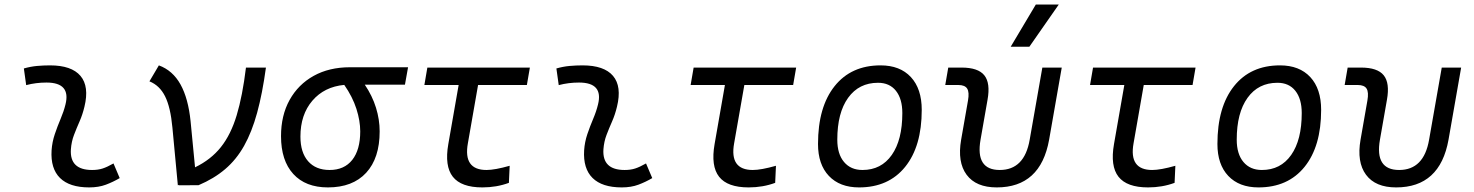

<svg xmlns="http://www.w3.org/2000/svg" viewBox="-20 -815 6485 845"><path d="M479.5 -95.7 506.8 -31.2Q478 -14.2 446 -2.2Q414.1 9.8 372.6 9.8Q286.1 9.8 244.1 -31.7Q202.1 -73.2 207 -153.3Q209.5 -189.9 221.2 -224.6Q232.9 -259.3 246.8 -292Q260.7 -324.7 268.1 -355Q292.5 -451.7 184.6 -451.7Q138.2 -451.7 95.2 -440.4L85 -513.7Q113.8 -522 142.6 -524.7Q171.4 -527.3 200.2 -527.3Q294.9 -527.3 334.2 -481Q373.5 -434.6 351.6 -345.2Q343.3 -310.5 330.1 -280.5Q316.9 -250.5 305.7 -221.2Q294.4 -191.9 292 -157.7Q286.1 -66.9 385.3 -66.9Q411.6 -66.9 431.9 -73.5Q452.1 -80.1 479.5 -95.7Z M762.7 0.5 738.8 -253.4Q730.5 -343.3 706.5 -391.1Q682.6 -439 637.7 -457L679.2 -527.3Q740.2 -504.9 774.4 -443.4Q808.6 -381.8 818.8 -281.2L838.4 -78.6Q908.2 -112.3 952.1 -167.5Q996.1 -222.7 1021.7 -307.9Q1047.4 -393.1 1062.5 -517.6H1150.4Q1134.8 -403.3 1111.6 -318.6Q1088.4 -233.9 1054.2 -173.1Q1020 -112.3 970.9 -70.6Q921.9 -28.8 854 0L766.6 0.5L768.1 -1.5Z M1423.3 9.8Q1324.7 9.8 1270.8 -49.3Q1216.8 -108.4 1216.8 -215.8Q1216.8 -307.1 1254.6 -375.2Q1292.5 -443.4 1360.6 -481.2Q1428.7 -519 1520 -519H1775.9L1762.2 -442.4H1585.4Q1618.7 -393.1 1634.8 -340.8Q1650.9 -288.6 1650.9 -236.8Q1650.9 -119.1 1591.6 -54.7Q1532.2 9.8 1423.3 9.8ZM1495.1 -441.4Q1407.2 -433.1 1354.7 -371.8Q1302.2 -310.5 1302.2 -213.9Q1302.2 -144 1335.9 -105.5Q1369.6 -66.9 1430.7 -66.9Q1495.1 -66.9 1530.3 -111.3Q1565.4 -155.8 1565.4 -236.8Q1565.4 -283.2 1548.6 -335.9Q1531.7 -388.7 1495.1 -441.4Z M2103 9.8Q2009.8 9.8 1972.9 -37.1Q1936 -84 1953.1 -181.2L1998.5 -440.9H1847.7L1860.8 -517.6H2312L2298.8 -440.9H2084L2039.1 -184.1Q2018.1 -66.9 2121.1 -66.9Q2157.7 -66.9 2223.1 -85.4L2219.7 -10.3Q2165.5 9.8 2103 9.8Z M2823.2 -95.7 2850.6 -31.2Q2821.8 -14.2 2789.8 -2.2Q2757.8 9.8 2716.3 9.8Q2629.9 9.8 2587.9 -31.7Q2545.9 -73.2 2550.8 -153.3Q2553.2 -189.9 2564.9 -224.6Q2576.7 -259.3 2590.6 -292Q2604.5 -324.7 2611.8 -355Q2636.2 -451.7 2528.3 -451.7Q2481.9 -451.7 2439 -440.4L2428.7 -513.7Q2457.5 -522 2486.3 -524.7Q2515.1 -527.3 2543.9 -527.3Q2638.7 -527.3 2678 -481Q2717.3 -434.6 2695.3 -345.2Q2687 -310.5 2673.8 -280.5Q2660.6 -250.5 2649.4 -221.2Q2638.2 -191.9 2635.7 -157.7Q2629.9 -66.9 2729 -66.9Q2755.4 -66.9 2775.6 -73.5Q2795.9 -80.1 2823.2 -95.7Z M3274.9 9.8Q3181.6 9.8 3144.8 -37.1Q3107.9 -84 3125 -181.2L3170.4 -440.9H3019.5L3032.7 -517.6H3483.9L3470.7 -440.9H3255.9L3210.9 -184.1Q3189.9 -66.9 3293 -66.9Q3329.6 -66.9 3395 -85.4L3391.6 -10.3Q3337.4 9.8 3274.9 9.8Z M3760.7 9.8Q3675.8 9.8 3627.9 -40.8Q3580.1 -91.3 3580.1 -181.2Q3580.1 -344.2 3653.1 -435.8Q3726.1 -527.3 3855.5 -527.3Q3940.9 -527.3 3988.8 -475.8Q4036.6 -424.3 4036.6 -331.5Q4036.6 -170.9 3963.6 -80.6Q3890.6 9.8 3760.7 9.8ZM3775.9 -66.9Q3858.4 -66.9 3904.8 -133.1Q3951.2 -199.2 3951.2 -317.4Q3951.2 -379.9 3923.1 -415.3Q3895 -450.7 3844.2 -450.7Q3760.3 -450.7 3712.6 -384.5Q3665 -318.4 3665 -200.2Q3665 -137.2 3694.6 -102.1Q3724.1 -66.9 3775.9 -66.9Z M4366.7 9.8Q4275.4 9.8 4234.1 -45.9Q4192.9 -101.6 4210 -200.2L4240.2 -372.6Q4246.6 -409.2 4236.6 -425Q4226.6 -440.9 4197.8 -440.9H4140.1L4153.3 -517.6H4211.9Q4284.7 -517.6 4312 -483.6Q4339.4 -449.7 4326.2 -376L4295.4 -200.2Q4272 -66.9 4379.9 -66.9Q4488.8 -66.9 4511.7 -200.2L4567.4 -517.6H4652.8L4597.2 -200.2Q4559.6 9.8 4366.7 9.8ZM4428.2 -609.4 4538.6 -794.9H4639.6L4510.3 -609.4Z M5032.7 9.8Q4939.5 9.8 4902.6 -37.1Q4865.7 -84 4882.8 -181.2L4928.2 -440.9H4777.3L4790.5 -517.6H5241.7L5228.5 -440.9H5013.7L4968.8 -184.1Q4947.8 -66.9 5050.8 -66.9Q5087.4 -66.9 5152.8 -85.4L5149.4 -10.3Q5095.2 9.8 5032.7 9.8Z M5518.6 9.8Q5433.6 9.8 5385.7 -40.8Q5337.9 -91.3 5337.9 -181.2Q5337.9 -344.2 5410.9 -435.8Q5483.9 -527.3 5613.3 -527.3Q5698.7 -527.3 5746.6 -475.8Q5794.4 -424.3 5794.4 -331.5Q5794.4 -170.9 5721.4 -80.6Q5648.4 9.8 5518.6 9.8ZM5533.7 -66.9Q5616.2 -66.9 5662.6 -133.1Q5709 -199.2 5709 -317.4Q5709 -379.9 5680.9 -415.3Q5652.8 -450.7 5602.1 -450.7Q5518.1 -450.7 5470.5 -384.5Q5422.9 -318.4 5422.9 -200.2Q5422.9 -137.2 5452.4 -102.1Q5481.9 -66.9 5533.7 -66.9Z M6124.5 9.8Q6033.2 9.8 5991.9 -45.9Q5950.7 -101.6 5967.8 -200.2L5998 -372.6Q6004.4 -409.2 5994.4 -425Q5984.4 -440.9 5955.6 -440.9H5897.9L5911.1 -517.6H5969.7Q6042.5 -517.6 6069.8 -483.6Q6097.2 -449.7 6084 -376L6053.2 -200.2Q6029.8 -66.9 6137.7 -66.9Q6246.6 -66.9 6269.5 -200.2L6325.2 -517.6H6410.6L6355 -200.2Q6317.4 9.8 6124.5 9.8Z"/></svg>

Font: Cascadia Code NF SemiLight
Style: Italic
Weight: 350
Italic angle: -10°
Monospace: yes
Designer: Aaron Bell
Foundry: Saja Typeworks
Version: Version 2404.023; ttfautohint (v1.8.4)